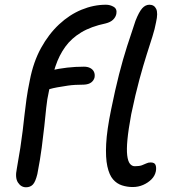

<svg xmlns="http://www.w3.org/2000/svg" viewBox="-20 -780 726 812"><path d="M90 12Q69 12 56 -8Q43 -28 51 -66Q60 -116 66 -155Q72 -194 76 -227.5Q80 -261 83.5 -293Q87 -325 92 -361Q97 -397 106 -440Q121 -518 153.5 -577Q186 -636 230 -677Q274 -718 325 -739Q376 -760 428 -760Q446 -760 461 -751Q476 -742 472 -721Q469 -707 458 -696.5Q447 -686 427 -681Q365 -668 323.5 -643Q282 -618 256 -582Q230 -546 214.5 -499.5Q199 -453 187 -395Q179 -360 175.5 -324Q172 -288 167.5 -247Q163 -206 156.5 -156Q150 -106 138 -44Q130 -11 119 0.5Q108 12 90 12ZM168 -400Q154 -400 144.5 -408Q135 -416 139 -429Q142 -447 156 -462Q170 -477 194 -482Q229 -490 264 -494Q299 -498 335 -498Q351 -498 362 -492Q373 -486 377.5 -476Q382 -466 380 -453Q377 -440 366 -431.5Q355 -423 335 -422Q295 -422 267.5 -418Q240 -414 221.5 -410.5Q203 -407 191 -403.5Q179 -400 168 -400ZM541 11Q518 11 496 4Q474 -3 458 -21.5Q442 -40 434 -76.5Q426 -113 429 -171.5Q432 -230 450 -317Q467 -401 483.5 -465.5Q500 -530 517.5 -584.5Q535 -639 553 -692Q568 -730 581.5 -745Q595 -760 612 -760Q632 -760 640.5 -742.5Q649 -725 640 -686Q635 -658 624.5 -625Q614 -592 600 -548Q586 -504 569.5 -443.5Q553 -383 535 -297Q523 -232 519 -190Q515 -148 518 -123Q521 -98 529.5 -87.5Q538 -77 550 -77Q569 -77 580 -81Q591 -85 599 -89Q607 -93 617 -93Q634 -93 638 -82Q642 -71 639 -55Q635 -36 620.5 -21.5Q606 -7 585.5 2Q565 11 541 11Z"/></svg>

Font: Shantell Sans
Style: Italic
Weight: 400
Italic angle: -11°
Designer: Stephen Nixon, Anya Danilova, Shantell Martin
Foundry: Arrow Type
Version: Version 1.011;[c5ecc13dd]